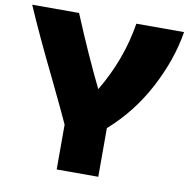

<svg xmlns="http://www.w3.org/2000/svg" viewBox="-84 -628 917 932"><g transform="rotate(10 374.5 -162.5)"><path d="M749 -543Q727 -405 653 -264Q579 -123 461 -19V221H256V0Q235 -47 159 -205Q59 -409 0 -546H231Q312 -351 387 -198Q485 -362 514 -543Z"/></g></svg>

Font: Dela Gothic One
Style: Regular
Weight: 400
Designer: aratakana
Foundry: aratakana
Version: Version 1.004